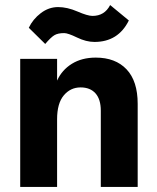

<svg xmlns="http://www.w3.org/2000/svg" viewBox="-20 -740 620 760"><path d="M525 0H379V-302Q379 -347 358 -370.5Q337 -394 299 -394Q259 -394 232.5 -362.5Q206 -331 206 -268V0H60V-507H206V-421Q225 -463 264.5 -487.5Q304 -512 359 -512Q437 -512 481 -465.5Q525 -419 525 -329ZM234 -609Q209 -609 195 -600.5Q181 -592 159 -566L94 -630Q110 -664 141.5 -688Q173 -712 210 -712Q246 -712 286.5 -694.5Q327 -677 346 -677Q394 -677 416 -720L490 -659Q448 -574 354 -574Q321 -574 285 -591.5Q249 -609 234 -609Z"/></svg>

Font: Hind Guntur
Style: Bold
Weight: 700
Designer: Manushi Parikh, Hitesh Malaviya
Foundry: Indian Type Foundry
Version: Version 1.002;PS 1.0;hotconv 1.0.86;makeotf.lib2.5.63406; tt